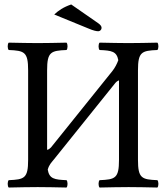

<svg xmlns="http://www.w3.org/2000/svg" viewBox="-20 -838 750 860"><path d="M299 -818C264.8 -806.4 241.3 -790.7 223 -773L377 -710C398 -701 412 -698 420 -698C428 -698 435 -705 435 -713C435 -720 431 -726 420 -734ZM598 -122V-523C598 -606 615 -611 685 -614C691 -620 691 -641 685 -647C641 -646 593.5 -645 555 -645C521.5 -645 473 -646 426 -647C420 -641 420 -620 426 -614C480 -611.7 502.5 -608.1 509.9 -568.5C504.1 -552.3 494.8 -534.2 483.5 -520L208.7 -178C201.4 -170.7 195.6 -167.3 191 -167V-523C191 -606 208 -611 278 -614C284 -620 284 -641 278 -647C234 -646 186.5 -645 148 -645C114.5 -645 66 -646 19 -647C13 -641 13 -620 19 -614C89 -611 106 -606 106 -523V-122C106 -39 89 -34 19 -31C13 -25 13 -4 19 2C64 1 112.7 0 149 0C184.6 0 233 1 278 2C284 -4 284 -25 278 -31C223.2 -33.3 200.9 -37 193.8 -78.3C200.7 -102 210.7 -110.1 222.4 -125L495.5 -465C500.4 -471 505.5 -475.5 513 -478V-122C513 -39 496 -34 426 -31C420 -25 420 -4 426 2C471 1 519.7 0 556 0C591.6 0 640 1 685 2C691 -4 691 -25 685 -31C615 -34 598 -39 598 -122Z"/></svg>

Font: Libertinus Serif
Style: Regular
Weight: 400
Designer: Philipp H. Poll
Foundry: Khaled Hosny
Version: Version 6.2